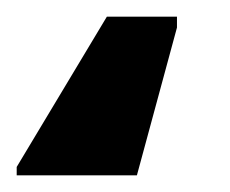

<svg xmlns="http://www.w3.org/2000/svg" viewBox="-35 -50 276 230"><path d="M-15 160V150L93 -30H177V-17L129 160Z"/></svg>

Font: Noto Sans SemiBold
Style: Regular
Weight: 600
Designer: Monotype Design Team
Foundry: Monotype Imaging Inc.
Version: Version 2.007